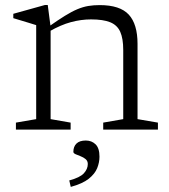

<svg xmlns="http://www.w3.org/2000/svg" viewBox="-20 -521 681 772"><path d="M183.5 -412.5V-42L264 -28V0H44V-28L125.5 -42V-420Q117.5 -423 92.5 -430.2Q67.5 -437.5 33.5 -448V-465.5L161 -501H172ZM395 -28 475.5 -42V-320Q475.5 -366 463.5 -393Q451.5 -420 423.2 -431.5Q395 -443 346 -443Q306 -443 265.2 -432Q224.5 -421 179 -395L172.5 -411.5Q212 -439.5 240.2 -457Q268.5 -474.5 291.2 -484Q314 -493.5 335.2 -497Q356.5 -500.5 380.5 -500.5Q462.5 -500.5 497.8 -462.2Q533 -424 533 -344.5V-42L615 -28V0H395ZM258.5 204.5Q301.5 193 317.2 175.8Q333 158.5 333 138.5Q333 126 324.2 118.8Q315.5 111.5 304 107.2Q292.5 103 283.8 99Q275 95 275 89.5Q275 68.5 287.5 56.2Q300 44 325 44Q348.5 44 364.2 59.2Q380 74.5 380 109Q380 132 370.8 155Q361.5 178 336.8 197.8Q312 217.5 264.5 230.5Z"/></svg>

Font: Newsreader 9pt Light
Style: Regular
Weight: 300
Designer: Hugues Gentile
Foundry: Production Type
Version: Version 1.003